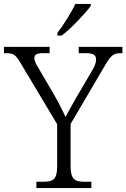

<svg xmlns="http://www.w3.org/2000/svg" viewBox="-28 -951 639 971"><path d="M262 -784V-771H284C332 -807 406 -886 431 -921V-931H353C332 -886 291 -822 262 -784ZM156 0H434V-32H399C352 -32 329 -42 329 -111V-324L503 -620C532 -670 546 -682 581 -682H591V-714H370V-682H408C445 -682 458 -671 458 -650C458 -636 452 -618 439 -596L361 -463C337 -421 315 -383 304 -359C288 -393 267 -435 243 -476L167 -606C156 -623 146 -641 146 -657C146 -671 152 -682 188 -682H223V-714H-8V-682H3C42 -682 52 -672 75 -634L261 -323V-109C261 -41 238 -32 191 -32H156Z"/></svg>

Font: Noto Serif Georgian Light
Style: Regular
Weight: 300
Designer: Monotype Design Team, Akaki Razmadze
Foundry: Google LLC
Version: Version 2.003